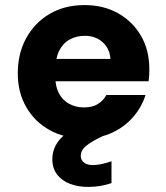

<svg xmlns="http://www.w3.org/2000/svg" viewBox="-20 -533 652 756"><path d="M313 12Q235 12 176 -20.5Q117 -53 83.5 -111Q50 -169 50 -244Q50 -322 83 -382.5Q116 -443 175 -478Q234 -513 313 -513Q388 -513 445.5 -480.5Q503 -448 535.5 -391.5Q568 -335 568 -261Q568 -251 567.5 -238.5Q567 -226 565 -213H156V-301H415Q412 -342 384 -367Q356 -392 314 -392Q281 -392 254.5 -377.5Q228 -363 213 -333Q198 -303 198 -257V-228Q198 -193 211.5 -166.5Q225 -140 251 -125Q277 -110 311 -110Q344 -110 365.5 -123.5Q387 -137 399 -159H553Q538 -111 504 -72Q470 -33 421.5 -10.5Q373 12 313 12ZM327 203Q288 203 256 191Q224 179 205 154.5Q186 130 186 93Q186 65 199.5 39Q213 13 246 -12Q279 -37 338 -61L381 -80L413 -11L364 13Q328 32 313 47Q298 62 298 80Q298 97 310.5 107Q323 117 346 117Q361 117 380 113Q399 109 419 102V188Q399 195 375.5 199Q352 203 327 203Z"/></svg>

Font: DM Sans 18pt Black
Style: Regular
Weight: 900
Designer: Colophon Foundry, Jonny Pinhorn
Foundry: Colophon Foundry
Version: Version 4.004;gftools[0.9.30]